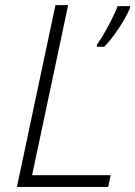

<svg xmlns="http://www.w3.org/2000/svg" viewBox="-20 -734 531 754"><path d="M46.4 0 197.8 -713.9H247.6L106 -45.9H414.6L404.8 0ZM360.4 -550.3V-558.6Q372.6 -574.7 388.7 -602.3Q404.8 -629.9 419.4 -659.4Q434.1 -689 441.9 -710H490.7V-702.6Q481.9 -681.2 465.8 -653.8Q449.7 -626.5 429.7 -598.9Q409.7 -571.3 389.2 -550.3Z"/></svg>

Font: Open Sans Light
Style: Italic
Weight: 300
Italic angle: -12°
Designer: Monotype Design Team
Foundry: Monotype Imaging Inc.
Version: Version 3.003; ttfautohint (v1.8.4)